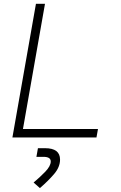

<svg xmlns="http://www.w3.org/2000/svg" viewBox="-20 -713 626 996"><path d="M44.4 0 166.5 -693.4H213.4L99.1 -43.9H488.3L480.5 0ZM187 262.7 154.3 233.9Q186 207.5 214.6 178Q243.2 148.4 243.2 124.5Q243.2 100.6 205.6 100.6H168.9L176.8 55.7H213.4Q291.5 55.7 291.5 114.7Q291.5 153.8 260.5 189.9Q229.5 226.1 187 262.7Z"/></svg>

Font: Cascadia Code ExtraLight
Style: Italic
Weight: 200
Italic angle: -10°
Monospace: yes
Designer: Aaron Bell
Foundry: Saja Typeworks
Version: Version 2404.023; ttfautohint (v1.8.4)